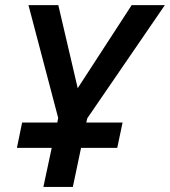

<svg xmlns="http://www.w3.org/2000/svg" viewBox="-20 -734 667 754"><path d="M150.4 0 183.1 -153.3H46.4L66.9 -252.9H205.1L208.5 -271L91.8 -713.9H209L285.2 -387.7L497.1 -713.9H627.4L322.8 -269.5L318.8 -252.9H461.4L440.4 -153.3H298.3L266.1 0Z"/></svg>

Font: Open Sans SemiBold
Style: Italic
Weight: 600
Italic angle: -12°
Designer: Monotype Design Team
Foundry: Monotype Imaging Inc.
Version: Version 3.003; ttfautohint (v1.8.4)